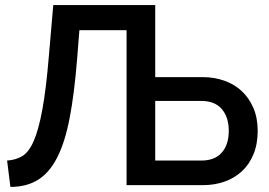

<svg xmlns="http://www.w3.org/2000/svg" viewBox="-20 -730 1062 757"><path d="M8 -97Q41 -99 67 -114Q93 -129 112.5 -173Q132 -217 147 -298Q162 -379 173 -513L190 -710H592V-426H778Q824 -426 864 -412Q904 -398 933 -371Q962 -344 979 -304.5Q996 -265 996 -214Q996 -162 979.5 -122Q963 -82 934 -55Q905 -28 865.5 -14Q826 0 780 0H479V-611H293L284 -497Q273 -360 254.5 -264Q236 -168 205 -108Q174 -48 129 -20.5Q84 7 21 7ZM774 -97Q827 -97 854.5 -128.5Q882 -160 882 -214Q882 -268 854.5 -300Q827 -332 774 -332H592V-97Z"/></svg>

Font: Oxford Sans SemiBold
Style: Regular
Weight: 600
Designer: Matt McInerney, Pablo Impallari, Rodrigo Fuenzalida
Foundry: Matt McInerney, Pablo Impallari, Rodrigo Fuenzalida
Version: Version 3.000g; ttfautohint (v1.5) -l 8 -r 28 -G 28 -x 14 -D